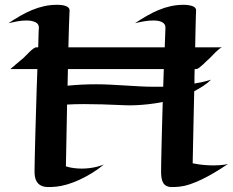

<svg xmlns="http://www.w3.org/2000/svg" viewBox="-20 -743 966 795"><path d="M854 -413.1Q838.4 -397.9 820.6 -386.5Q802.7 -375 784.2 -365.2Q783.2 -305.7 781.2 -231.9Q779.3 -158.2 777.8 -66.9Q804.2 -61.5 825.9 -59.8Q847.7 -58.1 865.2 -58.1Q879.4 -58.1 890.4 -59.1Q901.4 -60.1 908.7 -61Q917.5 -62.5 923.8 -64Q895 -44.4 867.4 -28.1Q839.8 -11.7 814.2 0.5Q788.6 12.7 765.9 20.3Q743.2 27.8 724.1 29.8Q704.6 31.7 689.9 31.5Q675.3 31.2 665.8 24.9Q656.2 18.6 651.6 4.9Q647 -8.8 647 -33.2Q647 -44.4 647.5 -72.5Q647.9 -100.6 648.9 -139.4Q649.9 -178.2 651.1 -225.1Q652.3 -272 653.8 -320.8Q622.6 -314.5 595 -311.5Q567.4 -308.6 546.4 -307.6Q522 -306.2 501 -307.1Q447.8 -309.6 405.3 -310.8Q362.8 -312 329.1 -312Q308.6 -312 291 -311.5Q273.4 -311 257.8 -310.1L252.9 -54.2Q270 -48.8 286.4 -46.9Q302.7 -44.9 317.9 -44.9Q336.4 -44.9 352.3 -47.1Q368.2 -49.3 380.1 -52.2Q392.1 -55.2 399.9 -58.1Q407.7 -61 410.2 -62Q387.2 -42.5 360.8 -26.4Q334.5 -10.3 308.3 1.7Q282.2 13.7 257.6 20.8Q232.9 27.8 213.9 29.8Q194.3 31.7 177.7 31.5Q161.1 31.2 148.9 24.9Q136.7 18.6 129.9 4.9Q123 -8.8 123 -33.2Q123 -43.5 123.5 -67.9Q124 -92.3 124.8 -126Q125.5 -159.7 126.7 -200.4Q127.9 -241.2 129.2 -284.9Q130.4 -328.6 131.8 -372.6Q133.3 -416.5 134.8 -457H22.9Q35.6 -467.8 46.4 -477.1Q55.7 -484.9 64.2 -492.2Q72.8 -499.5 76.2 -502Q79.6 -504.9 86.4 -512.2Q93.3 -519.5 101.3 -527.3Q109.4 -535.2 117.2 -541Q125 -546.9 129.9 -546.9H138.2Q139.2 -577.1 139.6 -598.6Q140.1 -620.1 141.1 -627Q141.6 -644 126.7 -651.1Q111.8 -658.2 89.8 -658.2Q71.8 -658.2 52.5 -654.8Q33.2 -651.4 15.1 -647Q40 -663.6 64.2 -677.5Q88.4 -691.4 113 -701.7Q137.7 -711.9 163.1 -717.5Q188.5 -723.1 215.8 -723.1Q226.6 -723.1 236.1 -721.9Q245.6 -720.7 252.7 -718Q259.8 -715.3 263.9 -710.9Q268.1 -706.5 268.1 -700.2Q267.6 -694.8 267.1 -676.3Q266.1 -660.6 265.4 -629.9Q264.6 -599.1 263.2 -546.9H662.1L665 -627Q665.5 -635.7 661.9 -641.6Q658.2 -647.5 651.4 -651.1Q644.5 -654.8 635.3 -656.5Q626 -658.2 615.2 -658.2Q596.7 -658.2 576.9 -654.8Q557.1 -651.4 539.1 -647Q564 -663.6 588.1 -677.5Q612.3 -691.4 637 -701.7Q661.6 -711.9 687.3 -717.5Q712.9 -723.1 740.2 -723.1Q761.2 -723.1 776.6 -717.8Q792 -712.4 792 -700.2Q791.5 -694.3 791 -675.8Q790.5 -660.2 789.8 -629.6Q789.1 -599.1 788.1 -546.9H898.9Q894.5 -545.9 887 -539.8Q879.4 -533.7 871.6 -525.9Q863.8 -518.1 856.9 -510.7Q850.1 -503.4 847.2 -501Q843.8 -498.5 836.4 -491.2Q829.1 -483.9 821 -476.3Q813 -468.8 805.2 -462.9Q797.4 -457 793 -457H786.1Q785.2 -442.9 785.2 -428.2Q785.2 -413.6 785.2 -397Q802.2 -399.9 819.6 -403.8Q836.9 -407.7 854 -413.1ZM377.9 -394Q409.2 -394 439.7 -392.3Q470.2 -390.6 499.8 -388.9Q529.3 -387.2 558.3 -385.5Q587.4 -383.8 616.2 -383.8H655.8L658.2 -457H261.2Q261.2 -439.9 260.5 -424.3Q259.8 -408.7 259.8 -388.2Q288.6 -391.1 318.6 -392.6Q348.6 -394 377.9 -394Z"/></svg>

Font: Eagle Lake
Style: Regular
Weight: 400
Designer: Astigmatic (AOETI)
Foundry: Astigmatic (AOETI)
Version: Version 1.000